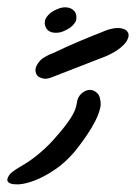

<svg xmlns="http://www.w3.org/2000/svg" viewBox="-44 -347 365 514"><path d="M130.9 -265.6Q118.2 -259.3 107.4 -259.3H105Q95.7 -259.3 88.9 -262.9Q82 -266.6 78.6 -273.9Q75.7 -279.3 75.7 -285.2Q75.7 -287.1 76.7 -292.5Q77.6 -297.9 84.7 -306.2Q91.8 -314.5 105.5 -320.8Q118.2 -327.1 128.9 -327.4Q139.6 -327.6 147.2 -323.5Q154.8 -319.3 158.2 -312.5Q160.6 -306.6 160.6 -300.3Q160.6 -298.8 159.9 -293.7Q159.2 -288.6 151.9 -280.3Q144.5 -272 130.9 -265.6ZM93.3 -139.6Q84.5 -136.2 77.1 -136.2Q70.8 -136.2 62 -140.1Q53.2 -144 51.3 -155.3Q50.8 -157.2 50.8 -159.2Q50.8 -168.9 60.8 -181.9Q70.8 -194.8 101.1 -206.1Q133.3 -221.7 165 -235.1Q196.8 -248.5 229 -261.2Q248 -269.5 263.2 -271.5Q267.6 -272 271.5 -272Q280.8 -272 288.6 -268.8Q296.4 -265.6 299.3 -258.3Q300.3 -255.4 300.3 -252Q300.3 -247.1 296.1 -238.8Q292 -230.5 278.6 -219.2Q265.1 -208 241.7 -197.3ZM225.6 -65.9Q222.2 -40 202.1 -6.6Q182.1 26.9 153.3 62Q127.9 90.8 100.3 108.9Q72.8 127 48.6 136.2Q24.4 145.5 5.9 146.5H0.5Q-13.7 146.5 -20 142.1Q-24.4 139.2 -24.4 134.3Q-24.4 130.4 -20 122.6Q-15.6 114.7 8.8 100.1Q37.6 84 62.5 62.7Q87.4 41.5 106.4 19Q128.9 -6.3 143.8 -28.6Q158.7 -50.8 161.6 -70.3Q163.1 -86.4 173.3 -95.9Q183.6 -105.5 195.3 -106.4H196.3Q207.5 -106.4 216.6 -97.4Q225.6 -88.4 225.6 -65.9Z"/></svg>

Font: DimaLove
Style: regular
Weight: 400
Designer: R.Balvardi
Foundry: Dima Software Group
Version: Version 1.00;May 4, 2019;FontCreator 11.5.0.2427 64-bit